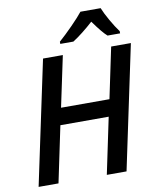

<svg xmlns="http://www.w3.org/2000/svg" viewBox="-99 -1015 891 1091"><g transform="rotate(-10 346.0 -469.5)"><path d="M185.5 -713.9H299.8L237.8 -420.9H517.1L578.6 -713.9H692.4L541.5 0H427.7L495.6 -323.7H216.8L148.9 0H34.2ZM440.9 -939H557.6Q569.8 -908.2 594.7 -864.5Q619.6 -820.8 641.6 -791.5V-778.8H569.3Q542 -802.2 491.7 -872.6Q462.4 -845.7 430.4 -820.6Q398.4 -795.4 372.1 -778.8H296.4V-791.5Q332 -822.8 376 -867.4Q419.9 -912.1 440.9 -939Z"/></g></svg>

Font: Viking Open Sans Light
Style: Bold Italic
Weight: 600
Italic angle: -12°
Foundry: Ascender Corporation
Version: Version 2.000